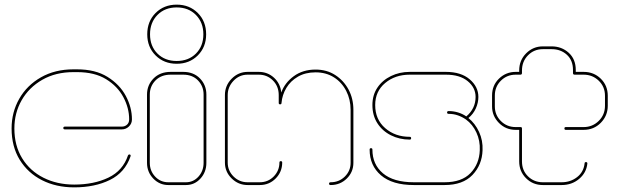

<svg xmlns="http://www.w3.org/2000/svg" viewBox="-20 -798 2661 828"><path d="M300 10Q222 10 161 -21Q100 -52 65 -109Q30 -166 30 -244Q30 -314 63 -372Q96 -430 156.5 -464.5Q217 -499 297 -499H312Q391 -499 443.5 -466.5Q496 -434 522.5 -384.5Q549 -335 549 -283Q549 -265 536 -252.5Q523 -240 505 -240H260Q253 -240 253 -246Q253 -252 260 -252H505Q519 -252 528 -260.5Q537 -269 537 -283Q537 -332 512 -379Q487 -426 437.5 -456.5Q388 -487 312 -487H297Q220 -487 162.5 -454Q105 -421 73.5 -366Q42 -311 42 -244Q42 -170 75.5 -115.5Q109 -61 167.5 -31.5Q226 -2 300 -2Q385 -2 447.5 -32Q510 -62 532 -128Q534 -132 538 -132Q542 -132 543 -129Q544 -126 543 -124Q519 -54 454 -22Q389 10 300 10Z M742 -523Q687 -523 651 -559Q615 -595 615 -650Q615 -706 651 -742Q687 -778 742 -778Q797 -778 833 -742Q869 -706 869 -650Q869 -595 833 -559Q797 -523 742 -523ZM627 -650Q627 -599 659 -567Q691 -535 742 -535Q793 -535 825 -567Q857 -599 857 -650Q857 -701 825 -733.5Q793 -766 742 -766Q691 -766 659 -733.5Q627 -701 627 -650ZM706 0Q668 0 641 -28Q614 -56 614 -96V-390Q614 -431 642 -459.5Q670 -488 716 -488H770Q815 -488 842.5 -459.5Q870 -431 870 -390V-96Q870 -56 844.5 -28Q819 0 782 0ZM626 -96Q626 -61 649 -36.5Q672 -12 706 -12H782Q814 -12 836 -36.5Q858 -61 858 -96V-390Q858 -426 834 -451Q810 -476 770 -476H716Q675 -476 650.5 -451Q626 -426 626 -390Z M1048 0Q1008 0 979 -28.5Q950 -57 950 -97V-388Q950 -429 979 -458.5Q1008 -488 1048 -488H1096Q1134 -488 1161.5 -463Q1189 -438 1193 -399Q1208 -441 1247 -469.5Q1286 -498 1341 -498Q1389 -498 1425.5 -474.5Q1462 -451 1483 -412Q1504 -373 1504 -324V-96Q1504 -56 1475.5 -28Q1447 0 1406 0Q1399 0 1399 -6Q1399 -12 1406 -12Q1442 -12 1467 -36.5Q1492 -61 1492 -96V-324Q1492 -369 1473 -406Q1454 -443 1420 -464.5Q1386 -486 1341 -486Q1297 -486 1265 -467.5Q1233 -449 1215 -419Q1197 -389 1194 -354Q1194 -348 1188 -348Q1182 -348 1182 -354V-388Q1182 -426 1157 -451Q1132 -476 1096 -476H1048Q1012 -476 987 -449.5Q962 -423 962 -388V-97Q962 -62 987 -37Q1012 -12 1048 -12H1100Q1136 -12 1160.5 -37Q1185 -62 1185 -97Q1185 -103 1191 -103Q1197 -103 1197 -97Q1197 -57 1169 -28.5Q1141 0 1100 0Z M1765 0Q1672 0 1623 -42Q1574 -84 1574 -153Q1574 -159 1580 -159Q1586 -159 1586 -153Q1586 -89 1631.5 -50.5Q1677 -12 1765 -12H1897Q1971 -12 2009 -51.5Q2047 -91 2049 -150Q2051 -191 2034.5 -226.5Q2018 -262 1989 -283Q1973 -294 1954.5 -300.5Q1936 -307 1915 -307Q1908 -307 1908 -313Q1908 -319 1915 -319Q1936 -319 1955.5 -313Q1975 -307 1991 -296Q2031 -330 2031 -380Q2031 -420 1997 -448Q1963 -476 1903 -476H1747Q1684 -476 1641 -440Q1598 -404 1598 -345Q1598 -283 1641 -245.5Q1684 -208 1747 -208Q1753 -208 1753 -202Q1753 -196 1747 -196Q1703 -196 1666 -214.5Q1629 -233 1607.5 -266.5Q1586 -300 1586 -345Q1586 -388 1607.5 -420Q1629 -452 1666 -470Q1703 -488 1747 -488H1903Q1968 -488 2005.5 -456Q2043 -424 2043 -380Q2043 -355 2032 -330.5Q2021 -306 2000 -289Q2029 -266 2046 -229Q2063 -192 2061 -150Q2059 -87 2017.5 -43.5Q1976 0 1897 0Z M2321 0Q2278 0 2248.5 -29.5Q2219 -59 2219 -102V-238H2204Q2161 -238 2131.5 -268Q2102 -298 2102 -339V-386Q2102 -430 2132 -459Q2162 -488 2204 -488H2219V-494Q2219 -538 2249 -568Q2279 -598 2321 -598H2359Q2402 -598 2432.5 -570.5Q2463 -543 2463 -496V-488H2497Q2541 -488 2571 -458.5Q2601 -429 2601 -385V-342Q2601 -299 2571 -268.5Q2541 -238 2497 -238H2420Q2414 -238 2414 -244Q2414 -250 2420 -250H2497Q2535 -250 2562 -276.5Q2589 -303 2589 -342V-385Q2589 -424 2562 -450Q2535 -476 2497 -476H2458Q2451 -476 2451 -483V-496Q2451 -538 2424.5 -562Q2398 -586 2359 -586H2321Q2283 -586 2257 -559.5Q2231 -533 2231 -494V-483Q2231 -476 2224 -476H2204Q2166 -476 2140 -450Q2114 -424 2114 -386V-339Q2114 -302 2140 -276Q2166 -250 2204 -250H2225Q2231 -250 2231 -244V-102Q2231 -63 2257 -37.5Q2283 -12 2321 -12H2402Q2440 -12 2468.5 -34Q2497 -56 2501 -93Q2501 -99 2507 -99Q2513 -99 2513 -93Q2509 -53 2477.5 -26.5Q2446 0 2402 0Z"/></svg>

Font: Moirai One
Style: Regular
Weight: 400
Designer: Jiyeon Park
Foundry: JAMO
Version: Version 1.000; ttfautohint (v1.8.4.7-5d5b);gftools[0.9.29]